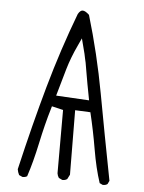

<svg xmlns="http://www.w3.org/2000/svg" viewBox="-52 -785 604 807"><g transform="rotate(5 250.0 -381.5)"><path d="M323.7 -369.6 184.1 -377.4Q202.1 -441.9 217 -492.4Q231.9 -543 255.9 -593.8L271 -626.5Q284.7 -575.2 287.4 -563Q290 -550.8 291.7 -542.5Q293.5 -534.2 295.4 -526.4Q298.3 -509.8 301.8 -489.3Q309.1 -444.8 323.7 -369.6ZM413.1 -20.5Q424.3 -20.5 431.6 -25.9L438.5 -40Q399.9 -238.8 369.9 -403.1Q339.8 -567.4 292 -727.5Q275.4 -743.2 264.2 -743.2Q253.9 -743.2 244.6 -726.6Q186 -571.8 140.6 -410.2Q95.2 -248.5 50.3 -55.2Q52.2 -43 58.1 -31.2L71.8 -24.9Q73.2 -24.4 74.2 -24.4Q85 -24.4 92.3 -29.3Q112.8 -90.8 130.1 -172.6Q147.5 -254.4 167 -319.3L170.4 -331.1L218.3 -319.8V-52.7Q219.7 -42.5 225.6 -33.7L239.7 -26.9Q241.2 -26.4 242.2 -26.4Q253.4 -26.4 261.2 -32.2L271 -51.3L269 -323.2L333.5 -320.3Q351.6 -245.6 365 -166.5Q378.4 -87.4 398.4 -26.9L410.6 -21Q412.1 -20.5 413.1 -20.5Z"/></g></svg>

Font: NaikaiFont
Style: ExtraLight
Weight: 200
Version: Version 1.89